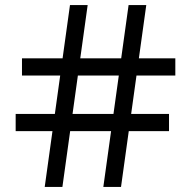

<svg xmlns="http://www.w3.org/2000/svg" viewBox="-20 -740 756 760"><path d="M157 0 257 -720H327L227 0ZM389 0 489 -720H559L459 0ZM67 -509H674V-441H67ZM42 -289H649V-221H42Z"/></svg>

Font: Instrument Sans
Style: Regular
Weight: 400
Designer: Rodrigo Fuenzalida
Foundry: fragTYPE
Version: Version 1.000;gftools[0.9.28]